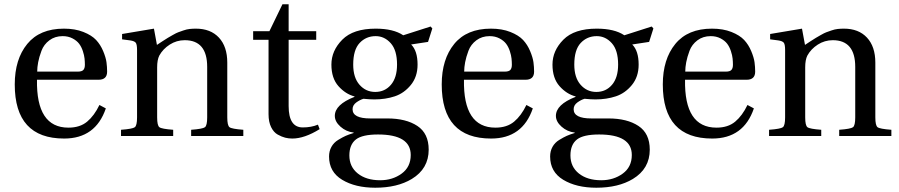

<svg xmlns="http://www.w3.org/2000/svg" viewBox="-20 -636 4204 898"><path d="M49 -241Q49 -359 107.5 -430.5Q166 -502 279 -502Q331 -502 370 -486.5Q409 -471 429.5 -449Q450 -427 462.5 -397Q475 -367 478 -345Q481 -323 481 -301Q481 -263 441 -263H153Q149 -39 300 -39Q354 -39 387.5 -67Q421 -95 445 -145L475 -129Q427 12 280 12Q49 12 49 -241ZM154 -301H343Q363 -301 370 -309Q377 -317 377 -333Q377 -347 375.5 -362Q374 -377 367.5 -397Q361 -417 350 -431.5Q339 -446 319 -456.5Q299 -467 273 -467Q237 -467 211 -447.5Q185 -428 174 -398.5Q163 -369 158.5 -345Q154 -321 154 -301Z M546 0V-29Q600 -33 610.5 -41Q621 -49 621 -87V-402Q621 -428 615 -436Q609 -444 589 -447L551 -452V-477L700 -502L714 -426Q718 -429 739 -442.5Q760 -456 765 -459Q770 -462 787.5 -472Q805 -482 813.5 -485Q822 -488 837.5 -493.5Q853 -499 867 -500.5Q881 -502 896 -502Q965 -502 1004 -460Q1043 -418 1043 -343V-87Q1043 -49 1053.5 -41Q1064 -33 1118 -29V0H874V-29Q928 -33 938.5 -41Q949 -49 949 -87V-323Q949 -448 844 -448Q806 -448 774 -427.5Q742 -407 725 -376Q715 -356 715 -321V-87Q715 -49 725.5 -41Q736 -33 790 -29V0Z M1164 -450V-490H1240L1301 -616H1330V-490H1459V-450H1330V-140Q1330 -40 1396 -40Q1436 -40 1467 -53L1475 -32Q1404 12 1347 12Q1330 12 1314 8Q1298 4 1279 -6.5Q1260 -17 1248 -41.5Q1236 -66 1236 -102V-450Z M1519 96Q1519 71 1530 51Q1541 31 1561.5 18.5Q1582 6 1596.5 -0.5Q1611 -7 1634 -14V-16Q1599 -20 1572.5 -43.5Q1546 -67 1546 -94Q1546 -147 1638 -183V-185Q1596 -196 1563 -233Q1530 -270 1530 -334Q1530 -399 1581 -450.5Q1632 -502 1737 -502Q1820 -502 1866 -471L1994 -512L2002 -503L1982 -440L1903 -428Q1933 -398 1933 -334Q1933 -277 1901.5 -238.5Q1870 -200 1826.5 -185.5Q1783 -171 1731 -171Q1709 -171 1680 -174Q1663 -169 1646 -156.5Q1629 -144 1629 -125Q1629 -82 1712 -82H1792Q1879 -82 1932 -47Q1985 -12 1985 64Q1985 153 1906 201Q1838 242 1735 242Q1642 242 1580.5 205Q1519 168 1519 96ZM1614 91Q1614 144 1653.5 175.5Q1693 207 1758 207Q1816 207 1858.5 176Q1901 145 1901 89Q1901 -7 1748 -7Q1675 -7 1645 16Q1614 40 1614 91ZM1632 -334Q1632 -273 1661.5 -239.5Q1691 -206 1735 -206Q1780 -206 1808.5 -239.5Q1837 -273 1837 -334Q1837 -401 1807.5 -434Q1778 -467 1737 -467Q1692 -467 1662 -435Q1632 -403 1632 -334Z M2046 -241Q2046 -359 2104.5 -430.5Q2163 -502 2276 -502Q2328 -502 2367 -486.5Q2406 -471 2426.5 -449Q2447 -427 2459.5 -397Q2472 -367 2475 -345Q2478 -323 2478 -301Q2478 -263 2438 -263H2150Q2146 -39 2297 -39Q2351 -39 2384.5 -67Q2418 -95 2442 -145L2472 -129Q2424 12 2277 12Q2046 12 2046 -241ZM2151 -301H2340Q2360 -301 2367 -309Q2374 -317 2374 -333Q2374 -347 2372.5 -362Q2371 -377 2364.5 -397Q2358 -417 2347 -431.5Q2336 -446 2316 -456.5Q2296 -467 2270 -467Q2234 -467 2208 -447.5Q2182 -428 2171 -398.5Q2160 -369 2155.5 -345Q2151 -321 2151 -301Z M2553 96Q2553 71 2564 51Q2575 31 2595.5 18.5Q2616 6 2630.5 -0.5Q2645 -7 2668 -14V-16Q2633 -20 2606.5 -43.5Q2580 -67 2580 -94Q2580 -147 2672 -183V-185Q2630 -196 2597 -233Q2564 -270 2564 -334Q2564 -399 2615 -450.5Q2666 -502 2771 -502Q2854 -502 2900 -471L3028 -512L3036 -503L3016 -440L2937 -428Q2967 -398 2967 -334Q2967 -277 2935.5 -238.5Q2904 -200 2860.5 -185.5Q2817 -171 2765 -171Q2743 -171 2714 -174Q2697 -169 2680 -156.5Q2663 -144 2663 -125Q2663 -82 2746 -82H2826Q2913 -82 2966 -47Q3019 -12 3019 64Q3019 153 2940 201Q2872 242 2769 242Q2676 242 2614.5 205Q2553 168 2553 96ZM2648 91Q2648 144 2687.5 175.5Q2727 207 2792 207Q2850 207 2892.5 176Q2935 145 2935 89Q2935 -7 2782 -7Q2709 -7 2679 16Q2648 40 2648 91ZM2666 -334Q2666 -273 2695.5 -239.5Q2725 -206 2769 -206Q2814 -206 2842.5 -239.5Q2871 -273 2871 -334Q2871 -401 2841.5 -434Q2812 -467 2771 -467Q2726 -467 2696 -435Q2666 -403 2666 -334Z M3080 -241Q3080 -359 3138.5 -430.5Q3197 -502 3310 -502Q3362 -502 3401 -486.5Q3440 -471 3460.5 -449Q3481 -427 3493.5 -397Q3506 -367 3509 -345Q3512 -323 3512 -301Q3512 -263 3472 -263H3184Q3180 -39 3331 -39Q3385 -39 3418.5 -67Q3452 -95 3476 -145L3506 -129Q3458 12 3311 12Q3080 12 3080 -241ZM3185 -301H3374Q3394 -301 3401 -309Q3408 -317 3408 -333Q3408 -347 3406.5 -362Q3405 -377 3398.5 -397Q3392 -417 3381 -431.5Q3370 -446 3350 -456.5Q3330 -467 3304 -467Q3268 -467 3242 -447.5Q3216 -428 3205 -398.5Q3194 -369 3189.5 -345Q3185 -321 3185 -301Z M3577 0V-29Q3631 -33 3641.5 -41Q3652 -49 3652 -87V-402Q3652 -428 3646 -436Q3640 -444 3620 -447L3582 -452V-477L3731 -502L3745 -426Q3749 -429 3770 -442.5Q3791 -456 3796 -459Q3801 -462 3818.5 -472Q3836 -482 3844.5 -485Q3853 -488 3868.5 -493.5Q3884 -499 3898 -500.5Q3912 -502 3927 -502Q3996 -502 4035 -460Q4074 -418 4074 -343V-87Q4074 -49 4084.5 -41Q4095 -33 4149 -29V0H3905V-29Q3959 -33 3969.5 -41Q3980 -49 3980 -87V-323Q3980 -448 3875 -448Q3837 -448 3805 -427.5Q3773 -407 3756 -376Q3746 -356 3746 -321V-87Q3746 -49 3756.5 -41Q3767 -33 3821 -29V0Z"/></svg>

Font: Linguistics Pro
Style: Regular
Weight: 400
Designer: Stefan Peev, Context Ltd
Foundry: Stefan Peev, Context Ltd
Version: Version 001.000